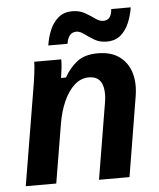

<svg xmlns="http://www.w3.org/2000/svg" viewBox="-51 -735 645 779"><g transform="rotate(-5 272.0 -345.5)"><path d="M22.5 0 85.8 -380Q92.5 -417.5 96.7 -451.2Q100.8 -485 100.8 -500H210.8Q210.8 -483.3 208.8 -464.6Q206.7 -445.8 203.3 -425H223.3Q244.2 -462.5 275.4 -487.1Q306.7 -511.7 360 -511.7Q414.2 -511.7 447.9 -487.1Q481.7 -462.5 494.6 -420.4Q507.5 -378.3 498.3 -323.3L445 0H320.8L371.7 -306.7Q380.8 -358.3 367.5 -387.9Q354.2 -417.5 315.8 -417.5Q282.5 -417.5 256.2 -393.3Q230 -369.2 212.5 -329.2Q195 -289.2 186.7 -240L146.7 0ZM163.3 -560.8Q168.3 -594.2 180.8 -623.8Q193.3 -653.3 215.8 -672.1Q238.3 -690.8 272.5 -690.8Q300.8 -690.8 322.9 -678.3Q345 -665.8 362.1 -653.3Q379.2 -640.8 394.2 -640.8Q410 -640.8 419.2 -650.8Q428.3 -660.8 430.8 -685.8H510Q505 -653.3 492.5 -623.3Q480 -593.3 457.9 -574.6Q435.8 -555.8 400.8 -555.8Q372.5 -555.8 350.8 -568.8Q329.2 -581.7 312.5 -594.2Q295.8 -606.7 281.7 -606.7Q248.3 -606.7 241.7 -560.8Z"/></g></svg>

Font: Familjen Grotesk SemiBold
Style: Italic
Weight: 600
Italic angle: -9.46201°
Designer: Anders Wikstroem, Jonas Baeckman, Matilda Gysing, Kristian Moeller
Foundry: Familjen STHLM AB
Version: Version 2.002